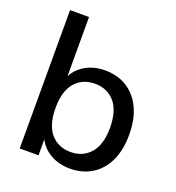

<svg xmlns="http://www.w3.org/2000/svg" viewBox="-135 -843 878 960"><g transform="rotate(20 304.5 -363.5)"><path d="M343 9Q277 9 228 -24Q179 -57 163 -114H174V0H74V-736H175V-392H163Q180 -448 228.5 -480.5Q277 -513 343 -513Q410 -513 460 -481.5Q510 -450 537.5 -391.5Q565 -333 565 -251Q565 -170 537.5 -111.5Q510 -53 459.5 -22Q409 9 343 9ZM318 -70Q383 -70 423 -115.5Q463 -161 463 -251Q463 -342 423 -387.5Q383 -433 318 -433Q252 -433 212.5 -387.5Q173 -342 173 -252Q173 -162 212.5 -116Q252 -70 318 -70Z"/></g></svg>

Font: Mulish ExtraLight SemiBold
Style: Regular
Weight: 600
Version: Version 3.603